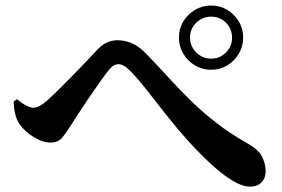

<svg xmlns="http://www.w3.org/2000/svg" viewBox="-20 -729 1040 708"><path d="M639.8 -590.3Q639.8 -623.5 655.9 -649.9Q672 -676.4 698.9 -692.5Q725.9 -708.6 758.4 -708.6Q791.5 -708.6 818 -692.5Q844.5 -676.4 860.6 -649.9Q876.7 -623.5 876.7 -590.3Q876.7 -557.8 860.6 -530.9Q844.5 -503.9 818 -487.8Q791.5 -471.7 758.4 -471.7Q725.9 -471.7 698.9 -487.8Q672 -503.9 655.9 -530.9Q639.8 -557.8 639.8 -590.3ZM680.7 -590.3Q680.7 -558.5 703.6 -535.6Q726.5 -512.7 758.4 -512.7Q790.9 -512.7 813.3 -535.6Q835.7 -558.5 835.7 -590.3Q835.7 -622.8 813.3 -645.2Q790.9 -667.6 758.4 -667.6Q726.5 -667.6 703.6 -645.2Q680.7 -622.8 680.7 -590.3ZM30.5 -354.6 42.6 -363.3Q59.9 -348.7 76.5 -340.1Q93.2 -331.6 102.8 -331.6Q114.3 -331.6 127 -338.6Q139.7 -345.6 157.6 -361.7Q176.8 -379.1 201.8 -404Q226.8 -428.8 253.1 -455.7Q279.4 -482.7 301.1 -505.5Q322.8 -528.2 334.2 -540.9Q352.5 -561.2 371.6 -571Q390.6 -580.7 413.4 -580.7Q441.4 -580.7 468.1 -568.7Q494.9 -556.8 522 -527.7Q565.4 -483 604.4 -439.9Q643.5 -396.9 685.5 -356Q727.5 -315 778.4 -275.5Q829.3 -235.9 895.9 -198.3Q933.7 -176.7 946.6 -150.6Q959.5 -124.5 959.5 -97.4Q959.5 -72 944.2 -56.4Q929 -40.8 901.7 -40.8Q874.3 -40.8 838 -62.4Q801.8 -84.1 761.1 -121.4Q720.3 -158.8 678.1 -204.6Q635.8 -251.4 597.1 -300.4Q558.4 -349.4 524.4 -393Q490.4 -436.7 461.8 -465.9Q447.8 -480.6 436.8 -486.5Q425.9 -492.3 416.3 -492.3Q407.3 -492.3 397.8 -486.2Q388.3 -480.1 377.1 -465.6Q364.8 -449.9 346.4 -423.8Q328 -397.8 308.2 -368.9Q288.4 -339.9 271 -312.9Q253.5 -285.8 241.5 -267.1Q225.4 -240.9 209.9 -222.1Q194.5 -203.2 167 -203.2Q137.1 -203.2 103.9 -223.8Q70.7 -244.4 50.8 -273Q40.9 -288.3 36 -309.1Q31.1 -330 30.5 -354.6Z"/></svg>

Font: Source Han Serif JP VF
Style: Regular
Weight: 250
Designer: Ryoko NISHIZUKA 西塚涼子 (kana & ideographs); Frank Grießhammer (Latin, Greek & Cyrillic); Wenlong ZHANG 张文龙 (bopomofo); San
Foundry: Adobe
Version: Version 2.001;hotconv 1.1.0;makeotfexe 2.6.0